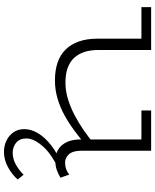

<svg xmlns="http://www.w3.org/2000/svg" viewBox="73 -584 782 968"><g transform="rotate(90 464.0 -100.0)"><path d="M385 14Q334 14 295 0.5Q256 -13 229.5 -40Q203 -67 189 -107Q175 -147 175 -200V-471H232V-205Q232 -165 242 -134.5Q252 -104 272 -82.5Q292 -61 323 -50Q354 -39 397 -39Q437 -39 477.5 -51Q518 -63 558.5 -84Q599 -105 638 -132Q677 -159 712 -189V-142Q675 -111 636.5 -82.5Q598 -54 558 -32.5Q518 -11 475 1.5Q432 14 385 14ZM16 -422V-471H214V-422ZM790 12Q758 12 734 -2.5Q710 -17 696.5 -45.5Q683 -74 683 -114V-471H740V-119Q740 -76 758 -56.5Q776 -37 799 -37Q817 -37 831.5 -42Q846 -47 860 -58L876 -14Q858 -3 837.5 4.5Q817 12 790 12ZM537 -422V-471H728V-422ZM746 271Q715 271 689 258.5Q663 246 647 223Q631 200 631 168Q631 134 651.5 99.5Q672 65 712 33.5Q752 2 812 -23L853 -14Q762 26 720 72.5Q678 119 678 158Q678 192 699.5 209.5Q721 227 750 227Q781 227 809 211.5Q837 196 861 172L885 202Q858 232 821.5 251.5Q785 271 746 271Z"/></g></svg>

Font: BioRhyme SemiExpanded Light
Style: Regular
Weight: 300
Width: 6
Designer: Aoife Mooney
Foundry: Aoife Mooney Type
Version: Version 1.600;gftools[0.9.33]